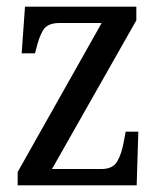

<svg xmlns="http://www.w3.org/2000/svg" viewBox="-20 -556 479 576"><path d="M33 0V-40L285 -487H159Q123 -487 110 -466.5Q97 -446 88 -407L85 -396H45L55 -536H389V-495L136 -49H285Q318 -49 331.5 -71.5Q345 -94 352 -134L357 -161H395L390 0Z"/></svg>

Font: Noto Serif Condensed
Style: Regular
Weight: 400
Width: 3
Designer: Monotype Design Team
Foundry: Monotype Imaging Inc.
Version: Version 2.015